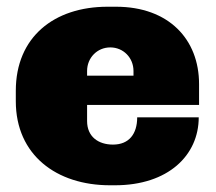

<svg xmlns="http://www.w3.org/2000/svg" viewBox="-20 -541 641 571"><path d="M325 -521H300C141 -521 27 -431 27 -271V-240C27 -80 148 10 307 10H322C480 10 571 -79 571 -192H388C388 -143 364 -111 316 -111C273 -111 239 -134 239 -181V-229H572V-291C572 -424 482 -521 325 -521ZM308 -400C347 -400 377 -369 377 -330V-316H239V-330C239 -369 269 -400 308 -400Z"/></svg>

Font: Chivo Light
Style: Bold
Weight: 900
Designer: Hector Gatti
Foundry: Omnibus-Type
Version: Version 1.003;PS 001.003;hotconv 1.0.70;makeotf.lib2.5.58329